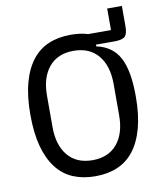

<svg xmlns="http://www.w3.org/2000/svg" viewBox="-90 -880 817 965"><g transform="rotate(-10 319.0 -398.0)"><path d="M598 -808V-705Q598 -666 584.5 -652.5Q571 -639 531 -639H436V-630Q517 -613 552.5 -546.5Q588 -480 588 -349Q588 -255 569.5 -187Q551 -119 516.5 -74.5Q482 -30 432 -9Q382 12 319 12Q256 12 206 -9Q156 -30 121.5 -74.5Q87 -119 68.5 -187Q50 -255 50 -349Q50 -443 68.5 -511Q87 -579 121.5 -623.5Q156 -668 206 -689Q256 -710 319 -710Q368 -710 407 -698H523V-808ZM319 -70Q400 -70 444.5 -123Q489 -176 489 -269V-429Q489 -522 444.5 -575Q400 -628 319 -628Q238 -628 193.5 -575Q149 -522 149 -429V-269Q149 -176 193.5 -123Q238 -70 319 -70Z"/></g></svg>

Font: IBM Plex Sans Cond Text
Style: Regular
Weight: 450
Width: 3
Designer: Mike Abbink, Paul van der Laan, Pieter van Rosmalen
Foundry: Bold Monday
Version: Version 1.3